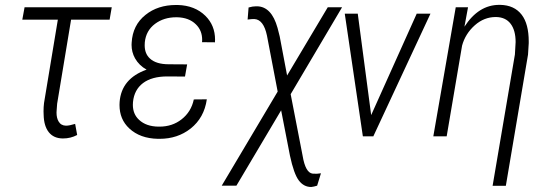

<svg xmlns="http://www.w3.org/2000/svg" viewBox="-20 -558 2253 786"><path d="M428.7 -477.5H271L213.9 -133.3L211.9 -106.4Q211.4 -101.6 211.4 -97.2Q211.4 -75.2 219.7 -61Q229.5 -43.9 250 -43.5Q264.2 -43.5 287.6 -50.8L295.9 -5.4Q269 8.8 238.3 8.8Q237.3 8.8 236.3 8.8Q199.7 8.3 179.7 -16.8Q159.7 -42 158.7 -87.9Q158.2 -95.2 158.2 -102.1Q158.2 -119.6 160.2 -136.2L216.8 -477.5H71.3L80.6 -528.3H437.5Z M469.7 -140.6Q477.1 -236.3 580.1 -272.9Q549.3 -290 532.7 -319.3Q518.6 -344.7 518.6 -374.5Q518.6 -378.9 519 -383.3Q522.9 -455.1 575.7 -497.1Q626 -537.6 700.7 -537.6Q704.1 -537.6 707.5 -537.6Q777.8 -535.6 820.8 -493.2Q860.4 -454.1 860.4 -395.5Q860.4 -390.1 859.9 -384.8L807.1 -385.3Q807.6 -389.6 807.6 -393.6Q808.1 -433.1 781.7 -458.5Q753.4 -486.3 704.6 -487.3Q702.6 -487.3 701.2 -487.3Q650.9 -487.3 614.7 -460.4Q577.6 -432.6 572.8 -384.8Q572.3 -378.4 572.3 -372.6Q572.3 -337.9 593.8 -318.4Q619.1 -294.9 670.9 -294.9L746.1 -294.4L737.3 -244.6L665 -245.1Q601.6 -245.1 565.4 -217.8Q529.3 -190.4 524.4 -140.1Q523.9 -134.3 523.9 -128.9Q523.9 -90.8 549.3 -67.4Q578.6 -40 629.4 -39.6Q630.9 -39.6 632.8 -39.6Q685.1 -39.6 723.1 -69.3Q762.7 -100.1 773.4 -150.9L826.7 -151.4Q815.9 -75.7 760.3 -31.7Q707 10.3 633.3 10.3Q629.9 10.3 626.5 10.3Q553.2 8.8 509.3 -32.2Q469.2 -69.3 469.2 -128.4Q469.2 -134.8 469.7 -140.6Z M1032.2 -532.2Q1091.8 -531.2 1116.2 -443.8L1125 -409.2L1155.3 -249L1321.8 -528.3H1380.4L1169.9 -172.4L1215.3 61.5L1218.8 79.6Q1230.5 149.4 1259.8 152.8L1276.9 153.3L1293.9 151.4L1278.3 202.1Q1264.6 206.5 1253.9 207.5Q1223.6 207.5 1203.4 180.9Q1183.1 154.3 1167 79.1L1130.9 -106.4L947.8 202.1H887.7L1116.7 -183.1L1072.8 -412.6Q1059.1 -477.5 1022 -480Q1012.2 -480.5 993.7 -478L997.6 -527.3Q1014.2 -532.2 1027.8 -532.2Q1030.3 -532.2 1032.2 -532.2Z M1444.8 -500.5 1499.5 -86.9 1685.5 -501V-502H1686.5H1739.7H1742.2L1508.8 -1V0H1507.8H1466.8H1465.8L1465.3 -1L1391.6 -500.5V-502H1393.1H1443.8H1444.8Z M1896 -528.3 1881.3 -448.7Q1939 -538.1 2023.9 -538.1Q2025.9 -538.1 2027.3 -538.1Q2085.4 -537.1 2115.7 -497.6Q2144.5 -460 2144.5 -388.2Q2144.5 -384.8 2144.5 -381.3L2141.6 -334.5L2050.8 202.6H1996.6L2087.9 -335L2090.8 -385.7Q2090.8 -433.6 2070.6 -460.4Q2050.3 -487.3 2011.7 -488.3Q2010.3 -488.3 2009.3 -488.3Q1961.9 -488.3 1923.8 -454.6Q1884.8 -419.9 1871.6 -371.1L1808.6 0H1753.9L1845.7 -528.3Z"/></svg>

Font: MAUL Condensed Light Italic
Style: Light Italic
Weight: 300
Italic angle: -12°
Designer: MAUL
Version: Version 1.0; 2020; ttfautohint (v1.8.3)